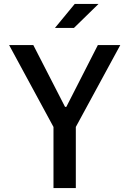

<svg xmlns="http://www.w3.org/2000/svg" viewBox="-20 -960 660 980"><path d="M367 0V-312L594 -730H479.5L318.5 -414.5H312L150 -730H26.5L253 -312V0ZM260.5 -817.5 361.5 -940H483L357.5 -817.5Z"/></svg>

Font: Monaspace Neon Medium
Style: Regular
Weight: 500
Designer: Riley Cran & the Lettermatic Team
Foundry: Lettermatic
Version: Version 1.200 (Monaspace Neon)